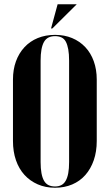

<svg xmlns="http://www.w3.org/2000/svg" viewBox="-20 -873 515 903"><path d="M41 -210Q41 -160 55 -119.5Q69 -79 95 -50.5Q121 -22 157.5 -6Q194 10 239 10Q283 10 319.5 -5.5Q356 -21 381.5 -50Q407 -79 421 -119.5Q435 -160 435 -210V-499Q435 -546 421 -585Q407 -624 381 -651.5Q355 -679 319 -694Q283 -709 239 -709Q194 -709 157.5 -694Q121 -679 95 -651Q69 -623 55 -584.5Q41 -546 41 -499ZM171 -588Q171 -618 175 -640Q179 -662 187 -676Q195 -690 208 -696.5Q221 -703 239 -703Q256 -703 269 -697Q282 -691 289.5 -677Q297 -663 301 -641Q305 -619 305 -588V-111Q305 -80 301 -58.5Q297 -37 289 -23Q281 -9 268.5 -2.5Q256 4 239 4Q221 4 208 -2.5Q195 -9 187 -23Q179 -37 175 -59Q171 -81 171 -111ZM226 -739 341 -853H251L220 -739Z"/></svg>

Font: Moniqa Black
Style: Regular
Weight: 900
Designer: Rajesh Rajput
Foundry: Rajesh Rajput
Version: Version 1.000